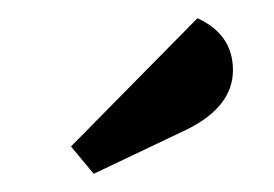

<svg xmlns="http://www.w3.org/2000/svg" viewBox="-20 -708 301 211"><path d="M58 -547 197 -688Q236 -670 236 -631Q236 -591 186 -566L83 -517Z"/></svg>

Font: Kurale
Style: Regular
Weight: 400
Designer: Eduardo Rodriguez Tunni
Foundry: Eduardo Rodriguez Tunni
Version: Version 2.000